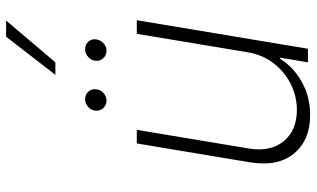

<svg xmlns="http://www.w3.org/2000/svg" viewBox="-218 -784 1009 612"><g transform="rotate(-90 286.0 -477.5)"><path d="M426.1 -193.5 484.7 -545.5H528.1L437.1 0H393.8L408.7 -88.4H404.8Q379.3 -46.5 331.7 -19.7Q284.1 7.1 225.9 7.1Q145.6 7.1 103 -44.6Q60.4 -96.2 75.3 -185.7L135.3 -545.5H178.6L119 -187.5Q108 -119.3 142.4 -77.2Q176.8 -35.2 242.5 -35.2Q285.2 -35.2 324.2 -54.5Q363.3 -73.9 390.8 -109.4Q418.3 -144.9 426.1 -193.5ZM430.4 -642Q415.5 -642 405.9 -653.6Q396.3 -665.1 399.1 -680Q401.3 -692.5 411.9 -701.3Q422.6 -710.2 435 -710.2Q451 -710.2 460.4 -699.2Q469.8 -688.2 466.6 -672.2Q464.1 -660.2 454 -651.1Q443.9 -642 430.4 -642ZM271.3 -642Q256.4 -642 247 -653.4Q237.6 -664.8 240.1 -680Q242.2 -692.5 252.8 -701.3Q263.5 -710.2 275.9 -710.2Q291.9 -710.2 301.1 -699.2Q310.4 -688.2 307.5 -672.2Q306.1 -660.5 295.5 -651.3Q284.8 -642 271.3 -642ZM354 -805 475.5 -962H527L393.8 -805Z"/></g></svg>

Font: Inter Extra Light  BETA
Style: Italic
Weight: 200
Italic angle: 9.39999°
Designer: Rasmus Andersson
Foundry: rsms
Version: Version 3.011;git-f93a4a705